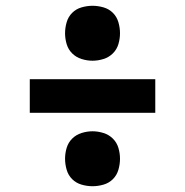

<svg xmlns="http://www.w3.org/2000/svg" viewBox="-20 -672 640 664"><path d="M300 -462Q281 -462 262 -468Q243 -474 229.5 -487.5Q216 -501 210.5 -519.5Q205 -538 205 -557Q205 -576 210.5 -595Q216 -614 229.5 -627.5Q243 -641 262 -646.5Q281 -652 300 -652Q319 -652 338 -646.5Q357 -641 370.5 -627.5Q384 -614 389.5 -595Q395 -576 395 -557Q395 -538 389.5 -519.5Q384 -501 370.5 -487.5Q357 -474 338 -468Q319 -462 300 -462ZM83 -282V-398H517V-282ZM300 -28Q281 -28 262 -33.5Q243 -39 229.5 -52.5Q216 -66 210.5 -85Q205 -104 205 -123Q205 -142 210.5 -160.5Q216 -179 229.5 -192.5Q243 -206 262 -212Q281 -218 300 -218Q319 -218 338 -212Q357 -206 370.5 -192.5Q384 -179 389.5 -160.5Q395 -142 395 -123Q395 -104 389.5 -85Q384 -66 370.5 -52.5Q357 -39 338 -33.5Q319 -28 300 -28Z"/></svg>

Font: Iosevka Etoile Heavy
Style: Regular
Weight: 900
Designer: Belleve Invis
Foundry: Belleve Invis
Version: Version 22.1.2; ttfautohint (v1.8.4)